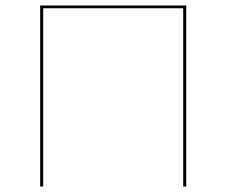

<svg xmlns="http://www.w3.org/2000/svg" viewBox="-20 -678 823 698"><path d="M657 0H646V-648H137V0H126V-658H657Z"/></svg>

Font: Ysabeau Hairline
Style: Regular
Weight: 100
Designer: Christian Thalmann (Catharsis Fonts)
Version: Version 0.003